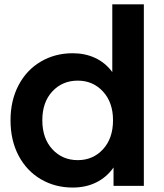

<svg xmlns="http://www.w3.org/2000/svg" viewBox="-20 -844 744 872"><path d="M633.3 0H495.6V-83.3Q464.4 -38.9 417.2 -15.6Q370 7.8 310 7.8Q230 7.8 165.6 -30Q101.1 -67.8 64.4 -137.2Q27.8 -206.7 27.8 -297.8Q27.8 -387.8 64.4 -457.2Q101.1 -526.7 165.6 -564.4Q230 -602.2 310 -602.2Q366.7 -602.2 412.8 -580.6Q458.9 -558.9 490 -516.7V-824.4H633.3ZM493.3 -297.8Q493.3 -378.9 447.8 -428.3Q402.2 -477.8 333.3 -477.8Q263.3 -477.8 217.8 -428.9Q172.2 -380 172.2 -297.8Q172.2 -215.6 217.8 -166.1Q263.3 -116.7 333.3 -116.7Q402.2 -116.7 447.8 -166.1Q493.3 -215.6 493.3 -297.8Z"/></svg>

Font: Paperlogy 7 Bold
Style: Regular
Weight: 700
Designer: redesigned by Lee Juim, glyphs from Gmarket Sans & Montserrat
Foundry: PT&
Version: Version 1.001